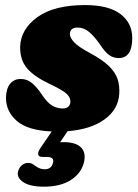

<svg xmlns="http://www.w3.org/2000/svg" viewBox="-20 -494 530 739"><path d="M221.5 -76.5Q236.5 -76.5 243.8 -84.2Q251 -92 251 -103.5Q251 -119.5 236.2 -133.2Q221.5 -147 172 -170.5Q110.5 -199.5 83.8 -231.5Q57 -263.5 57.5 -313.5Q59.5 -381.5 123.8 -428Q188 -474.5 307.5 -474.5Q398 -474.5 443.5 -440Q489 -405.5 489 -347.5Q489 -270.5 437 -270.5Q416.5 -270.5 400.2 -282Q384 -293.5 364 -324Q343.5 -353.5 323.2 -370.8Q303 -388 278.5 -388Q249 -388 249 -361.5Q250 -347.5 265.8 -330.8Q281.5 -314 326 -290Q374.5 -264 399.5 -239.5Q424.5 -215 432.8 -189Q441 -163 439 -133Q435.5 -73 382.5 -34.5Q329.5 4 240 11L211.5 53.5Q217.5 53 224 53Q272 53 292.2 73.8Q312.5 94.5 302.5 133.5Q291 175 251.2 199.8Q211.5 224.5 149 224.5Q95 224.5 69.2 206.8Q43.5 189 49.5 166Q53.5 151 64.2 142Q75 133 87.5 133Q97.5 133 104.2 136.8Q111 140.5 117.5 145.5Q133.5 157.5 152 157.5Q178 157.5 184 132.5Q190.5 110 159 110H144Q128 110 126.8 100Q125.5 90 136.5 74.5L179 12Q86.5 8 44.8 -28.5Q3 -65 3 -117.5Q3.5 -152 18.5 -171Q33.5 -190 59.5 -190Q84.5 -190 103.2 -174.2Q122 -158.5 140 -131.5Q161.5 -99 180.5 -87.8Q199.5 -76.5 221.5 -76.5Z"/></svg>

Font: Fraunces 72pt SuperSoft Black
Style: Italic
Weight: 900
Italic angle: -16°
Version: Version 1.000;[b76b70a41]